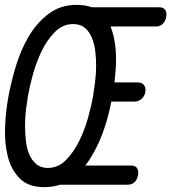

<svg xmlns="http://www.w3.org/2000/svg" viewBox="-44 -760 704 790"><path d="M138 10Q72 10 36.5 -26.5Q1 -63 -12.5 -118.5Q-26 -174 -23 -240Q-20 -306 -9 -365Q2 -424 22 -490Q42 -556 75 -611.5Q108 -667 156.5 -703.5Q205 -740 271 -740Q307 -740 334 -730H611Q629 -730 636 -719Q643 -708 640 -690Q637 -673 626 -662Q615 -651 597 -651H411Q418 -633 423 -613Q436 -557 433 -491Q431 -455 427 -421H522Q540 -421 548.5 -410Q557 -399 554 -381.5Q551 -364 538.5 -353Q526 -342 508 -342H414Q405 -293 388 -240Q367 -174 334 -119Q322 -98 307 -79H495Q513 -79 520 -68Q527 -57 524 -40Q521 -22 510 -11Q499 0 481 0H203Q173 10 138 10ZM152 -69Q196 -69 228 -102Q260 -135 282.5 -181Q305 -227 319 -278Q333 -329 339 -365Q343 -390 347 -421Q351 -452 351.5 -485Q352 -518 348 -549.5Q344 -581 333.5 -606Q323 -631 304.5 -646Q286 -661 257 -661Q214 -661 181.5 -628Q149 -595 127 -549Q105 -503 91 -452Q77 -401 71 -365Q67 -341 63 -309.5Q59 -278 59 -245.5Q59 -213 62.5 -181Q66 -149 76.5 -124.5Q87 -100 105.5 -84.5Q124 -69 152 -69Z"/></svg>

Font: Maple Mono Light
Style: Italic
Weight: 300
Italic angle: -10°
Monospace: yes
Designer: subframe7536
Version: Version 7.000